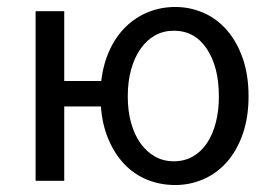

<svg xmlns="http://www.w3.org/2000/svg" viewBox="-20 -518 778 550"><path d="M482 12Q439 12 402 -3Q365 -18 337 -47Q309 -76 291 -118Q273 -160 269 -213H164V0H82V-486H164V-286H270Q276 -336 294.5 -375.5Q313 -415 341 -442Q369 -469 405 -483.5Q441 -498 482 -498Q525 -498 563.5 -481Q602 -464 630.5 -431Q659 -398 675.5 -350.5Q692 -303 692 -242Q692 -182 675.5 -134.5Q659 -87 630.5 -54.5Q602 -22 563.5 -5Q525 12 482 12ZM478 -56Q508 -56 532 -69.5Q556 -83 572.5 -107.5Q589 -132 598 -166Q607 -200 607 -242Q607 -326 572.5 -378Q538 -430 478 -430Q448 -430 424 -416.5Q400 -403 382.5 -378Q365 -353 355.5 -318.5Q346 -284 346 -242Q346 -200 355.5 -166Q365 -132 382.5 -107.5Q400 -83 424 -69.5Q448 -56 478 -56Z"/></svg>

Font: Pinyin1712
Style: Regular
Weight: 400
Version: Version 1